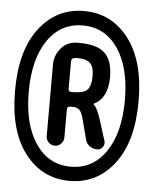

<svg xmlns="http://www.w3.org/2000/svg" viewBox="-50 -740 599 750"><g transform="rotate(5 250.0 -365.0)"><path d="M387.7 -567.4Q336.9 -641.6 250 -641.6Q163.1 -641.6 112.3 -567.4Q61.5 -493.2 61.5 -365.2Q61.5 -237.3 112.3 -162.6Q163.1 -87.9 250 -87.9Q336.9 -87.9 387.7 -162.6Q438.5 -237.3 438.5 -365.2Q438.5 -493.2 387.7 -567.4ZM424.8 -119.6Q357.4 -32.2 250 -32.2Q142.6 -32.2 75.2 -119.6Q7.8 -207 7.8 -365.2Q7.8 -523.4 75.2 -610.8Q142.6 -698.2 250 -698.2Q357.4 -698.2 424.8 -610.8Q492.2 -523.4 492.2 -365.2Q492.2 -207 424.8 -119.6ZM215.8 -499V-390.6Q215.8 -378.9 226.6 -378.9H235.4Q274.4 -378.9 289.6 -393.6Q304.7 -408.2 304.7 -449.2Q304.7 -483.4 290 -498Q275.4 -512.7 242.2 -512.7Q232.4 -512.7 227.5 -511.7Q215.8 -509.8 215.8 -499ZM146.5 -199.2V-478.5Q146.5 -515.6 170.4 -543.5Q194.3 -571.3 230.5 -572.3H244.1Q312.5 -572.3 342.8 -543Q373 -513.7 373 -449.2Q373 -367.2 318.4 -340.8L317.4 -339.8L318.4 -337.9Q334 -325.2 349.6 -273.4L373 -199.2Q377 -186.5 368.7 -175.3Q360.4 -164.1 346.7 -164.1Q331.1 -164.1 317.9 -173.3Q304.7 -182.6 300.8 -199.2L280.3 -277.3Q273.4 -303.7 264.2 -312.5Q254.9 -321.3 238.3 -321.3H226.6Q215.8 -321.3 215.8 -308.6V-199.2Q215.8 -185.5 205.6 -174.8Q195.3 -164.1 181.2 -164.1Q167 -164.1 156.7 -174.3Q146.5 -184.6 146.5 -199.2Z"/></g></svg>

Font: Rounded-X Mgen+ 1mn medium
Style: Regular
Weight: 500
Designer: [Source Han Sans]
Ryoko NISHIZUKA  (kana & ideographs); Paul D. Hunt (Latin, Greek & Cyrillic); Wenlong ZHANG  (bopomofo
Version: Version 1.059.20150602